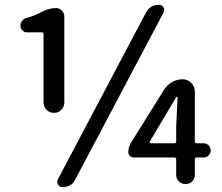

<svg xmlns="http://www.w3.org/2000/svg" viewBox="-20 -770 928 803"><path d="M249 -341.8Q249 -323.2 236.3 -310.5Q223.6 -297.9 205.6 -297.9Q187.5 -297.9 174.8 -310.5Q162.1 -323.2 162.1 -341.8V-627.9Q162.1 -634.8 154.3 -634.8H92.8Q81.1 -634.8 73.2 -643.1Q65.4 -651.4 65.4 -662.1Q65.4 -673.8 72.8 -683.1Q80.1 -692.4 91.8 -695.3Q123 -703.1 149.4 -717.8Q183.6 -736.3 213.9 -736.3Q228.5 -736.3 238.8 -726.1Q249 -715.8 249 -701.2ZM590.8 -717.8Q608.4 -750 644.5 -750Q657.2 -750 663.6 -739.3Q669.9 -728.5 664.1 -717.8L294.9 -19.5Q278.3 12.7 241.2 12.7Q229.5 12.7 222.7 2Q219.7 -2.9 219.7 -8.8Q219.7 -13.7 221.7 -19.5ZM606.4 -177.7Q605.5 -174.8 606.4 -172.9Q607.4 -170.9 610.4 -170.9H710Q716.8 -170.9 716.8 -178.7V-240.2L722.7 -362.3Q722.7 -365.2 720.2 -365.2Q717.8 -365.2 716.8 -363.3L665 -276.4ZM831.1 -170.9Q843.8 -170.9 852.5 -162.1Q861.3 -153.3 861.3 -141.1Q861.3 -128.9 852.5 -120.1Q843.8 -111.3 831.1 -111.3H802.7Q794.9 -111.3 794.9 -103.5V-39.1Q794.9 -22.5 783.7 -11.2Q772.5 0 756.3 0Q740.2 0 728.5 -11.2Q716.8 -22.5 716.8 -39.1V-103.5Q716.8 -111.3 710 -111.3H539.1Q530.3 -111.3 523.4 -117.7Q516.6 -124 516.6 -132.8Q516.6 -155.3 528.3 -173.8L666 -394.5Q678.7 -415 699.7 -426.8Q720.7 -438.5 744.1 -438.5Q764.6 -438.5 779.8 -423.3Q794.9 -408.2 794.9 -386.7V-178.7Q794.9 -170.9 802.7 -170.9Z"/></svg>

Font: Gen Jyuu Gothic Medium
Style: Regular
Weight: 500
Designer: [Source Han Sans]
Ryoko NISHIZUKA  (kana & ideographs); Paul D. Hunt (Latin, Greek & Cyrillic); Wenlong ZHANG  (bopomofo
Version: Version 1.002.20150607